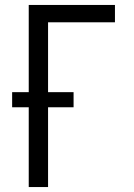

<svg xmlns="http://www.w3.org/2000/svg" viewBox="-20 -755 540 775"><path d="M96 0V-322H29V-383H96V-735H444V-665H174V-383H277V-322H174V0Z"/></svg>

Font: Moesevka
Style: Regular
Weight: 400
Monospace: yes
Designer: Belleve Invis
Foundry: Belleve Invis
Version: Version 32.5.0; ttfautohint (v1.8.4)